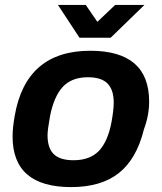

<svg xmlns="http://www.w3.org/2000/svg" viewBox="-20 -743 653 775"><path d="M563 -723.1 426.8 -590.8H300.8L213.9 -723.1H326.2L373 -654.8L444.8 -723.1ZM267.1 12.2Q30.8 12.2 30.8 -191.9Q30.8 -226.6 39.1 -273.9Q84 -538.1 344.2 -538.1Q582 -538.1 582 -333Q582 -277.3 561 -221.2Q531.7 -101.6 460 -44.7Q388.2 12.2 267.1 12.2ZM276.9 -96.2Q342.8 -96.2 379.2 -134Q415.5 -171.9 430.2 -251Q439 -299.3 439 -329.1Q439 -380.4 414.1 -405.8Q389.2 -431.2 335 -431.2Q269.5 -431.2 233.6 -392.6Q197.8 -354 182.1 -274.9Q171.9 -218.8 171.9 -196.8Q171.9 -145.5 197 -120.8Q222.2 -96.2 276.9 -96.2Z"/></svg>

Font: Archivo
Style: Bold Italic
Weight: 700
Italic angle: -10°
Designer: Hector Gatti
Foundry: Omnibus-Type
Version: Version 2.001